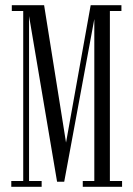

<svg xmlns="http://www.w3.org/2000/svg" viewBox="-20 -720 512 740"><path d="M23.5 0V-22.5H69.5V-677.5H25.5V-700H150L234.5 -170.5L329.5 -700H448V-677.5H403.5V-22.5H450.5V0H299V-22.5H343.5V-646.5L227.5 -19.5H200L92 -658V-22.5H140.5V0Z"/></svg>

Font: Imbue 50pt Light
Style: Regular
Weight: 300
Designer: Tyler Finck
Foundry: Etcetera Type Company
Version: Version 1.102; ttfautohint (v1.8.3)